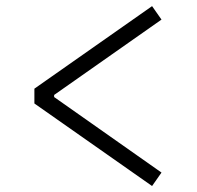

<svg xmlns="http://www.w3.org/2000/svg" viewBox="-20 -648 660 642"><path d="M520 -582.5 161 -330.5V-323.5L520 -71L488.5 -26L95 -302V-351.5L488.5 -627.5Z"/></svg>

Font: Monaspace Neon Var
Style: Regular
Weight: 400
Designer: Riley Cran and the Lettermatic Team
Version: Version 1.000 (Monaspace Neon Var)